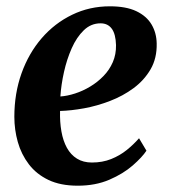

<svg xmlns="http://www.w3.org/2000/svg" viewBox="-20 -578 536 609"><path d="M444.5 -100Q431 -79.5 401 -53.2Q371 -27 327 -8Q283 11 226.5 11Q172 11 133.8 -7.2Q95.5 -25.5 71.5 -57Q47.5 -88.5 36.5 -127.5Q25.5 -166.5 25.5 -207.5Q25.5 -281.5 48.2 -345.2Q71 -409 112.2 -456.8Q153.5 -504.5 208.8 -531.2Q264 -558 328.5 -558Q380 -558 412.5 -542.5Q445 -527 460.8 -500.2Q476.5 -473.5 477 -440Q478 -393.5 457.8 -358.5Q437.5 -323.5 403.8 -298.5Q370 -273.5 329 -257.8Q288 -242 246.8 -234.5Q205.5 -227 170.5 -226Q169.5 -191 174.8 -161.2Q180 -131.5 192.2 -109.2Q204.5 -87 224.2 -74.8Q244 -62.5 271.5 -62.5Q305 -62.5 332.5 -73.5Q360 -84.5 382 -102.2Q404 -120 421 -139.5ZM299 -504Q268.5 -504 245.8 -482Q223 -460 207.5 -425Q192 -390 183 -349.8Q174 -309.5 171.5 -272Q193.5 -273.5 218.2 -281.5Q243 -289.5 266.2 -303.5Q289.5 -317.5 308.2 -336.8Q327 -356 337.8 -380.8Q348.5 -405.5 348 -435Q347 -470 334.5 -487Q322 -504 299 -504Z"/></svg>

Font: Merriweather 48pt
Style: Bold Italic
Weight: 700
Italic angle: -7.8°
Version: Version 2.101